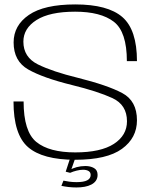

<svg xmlns="http://www.w3.org/2000/svg" viewBox="-20 -700 694 846"><path d="M317 126Q335.5 126 352.5 123Q369.5 120 382.5 113.2Q395.5 106.5 402.8 95.8Q410 85 410 70.5Q410 49.5 394.2 40.5Q378.5 31.5 356 31.5Q336.5 31.5 317.8 36.5Q299 41.5 289.5 48.5L289 61.5Q302.5 55.5 317.8 51.8Q333 48 346 48Q361 48 370.2 53.5Q379.5 59 379.5 71Q379.5 86.5 364.2 94.5Q349 102.5 317.5 102.5Q300.5 102.5 285.8 100.5Q271 98.5 259.5 96L250.5 119Q265 122 281.8 124Q298.5 126 317 126ZM289 61.5 310 1.5H287.5L269.5 56.5ZM311.5 4Q451 4 517.2 -44Q583.5 -92 583.5 -170Q583.5 -255.5 518.5 -290Q453.5 -324.5 323.5 -357Q211 -384.5 147 -416.2Q83 -448 83 -516.5Q83 -575 141 -611.8Q199 -648.5 311 -648.5Q424 -648.5 481.5 -604.2Q539 -560 539 -430.5H583.5Q583.5 -569 519.2 -624.8Q455 -680.5 311.5 -680.5Q174.5 -680.5 107.2 -634.2Q40 -588 40 -513Q40 -430.5 104.5 -393.8Q169 -357 296.5 -325.5Q411 -297.5 475.2 -267.8Q539.5 -238 539.5 -165.5Q539.5 -103.5 481.8 -66Q424 -28.5 311.5 -28.5Q197 -28.5 140.5 -74.2Q84 -120 84 -253H39.5Q39.5 -107.5 103.5 -51.8Q167.5 4 311.5 4Z"/></svg>

Font: Anybody SemiExpanded ExtraLight
Style: Regular
Weight: 250
Width: 6
Version: Version 1.113;gftools[0.9.25]